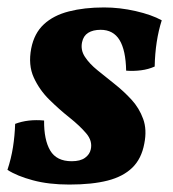

<svg xmlns="http://www.w3.org/2000/svg" viewBox="-20 -487 465 516"><path d="M259.6 -467Q301.8 -467 344.7 -457.2Q387.5 -447.4 414.7 -432.4Q397.2 -377.7 395.7 -308.2Q378.9 -300.6 359.1 -298.1Q339.3 -295.5 319 -297.1Q318 -351.9 301.3 -379.4Q284.5 -406.9 250.5 -406.9Q229.9 -406.9 217 -398.8Q204.1 -390.7 200.6 -373.7Q196.1 -352.7 208.2 -334.3Q220.2 -315.8 242.1 -298.1Q263.9 -280.3 288.2 -261.1Q312.5 -241.9 333.4 -219.2Q354.2 -196.5 364.7 -167.5Q375.3 -138.6 367.8 -101.1Q360.3 -60.4 335.6 -36.4Q311 -12.4 269.3 -1.7Q227.6 9 166.2 9Q110.8 9 68.3 -2.5Q25.7 -13.9 0 -30.5Q10.1 -61 14.9 -91.6Q19.7 -122.3 20.7 -154.1Q55.2 -167.2 98.5 -163.1Q98 -111 115 -82.4Q132 -53.7 172.7 -53.7Q195.9 -53.7 208.5 -62.9Q221.1 -72 224 -85.8Q229 -108.2 211.7 -128.6Q194.4 -149 166.8 -171Q139.2 -192.9 112.6 -219.1Q86 -245.3 70.7 -278.8Q55.4 -312.3 63.9 -356.8Q71.9 -397.6 97.8 -421.6Q123.6 -445.7 165.1 -456.3Q206.5 -467 259.6 -467Z"/></svg>

Font: Vollkorn
Style: Italic
Weight: 400
Italic angle: -11°
Designer: Friedrich Althausen
Foundry: Friedrich Althausen
Version: Version 5.001